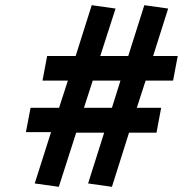

<svg xmlns="http://www.w3.org/2000/svg" viewBox="-20 -716 706 741"><path d="M114 -8 177 -206H80L98 -300H208L242 -405H144L162 -500H272L334 -696L426 -683L367 -500H475L537 -696L629 -683L571 -500H666L648 -405H542L508 -300H602L584 -204H478L412 5L320 -8L382 -204H274L207 5ZM412 -300 445 -405H338L304 -300Z"/></svg>

Font: Teachers[wght] Italic
Style: Regular
Weight: 400
Designer: Alfredo Marco Pradil & Chank Diesel
Version: Version 1.000;Glyphs 3.1.2 (3151)